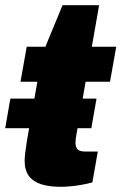

<svg xmlns="http://www.w3.org/2000/svg" viewBox="-33 -708 468 740"><path d="M-13 -214 7 -328H339L319 -214ZM201 12Q158 12 127 2.5Q96 -7 79 -29Q62 -51 62 -88Q62 -99 64 -117Q66 -135 71 -167L111 -393H46L70 -528H142L208 -688H349L321 -528H415L391 -393H297L262 -192Q260 -182 259 -173.5Q258 -165 258 -158Q258 -142 265.5 -133Q273 -124 295 -124H344L323 -5Q305 0 283 4Q261 8 239.5 10Q218 12 201 12Z"/></svg>

Font: Archivo SemiCondensed Black
Style: Italic
Weight: 900
Width: 4
Italic angle: -10°
Designer: Hector Gatti
Foundry: Omnibus-Type
Version: Version 2.001